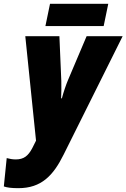

<svg xmlns="http://www.w3.org/2000/svg" viewBox="-81 -742 660 1002"><path d="M156 -606H460L484 -722H180ZM15 240C135 240 197 174 251 65L559 -553H371L273 -322C264 -301 250 -260 242 -229H238C239 -258 240 -287 239 -319L229 -553H51L107 -8L87 32C66 71 44 90 1 90C-15 90 -32 87 -46 83L-61 231C-44 237 -21 240 15 240Z"/></svg>

Font: Noto Sans UI SemiCondensed Black
Style: Italic
Weight: 900
Width: 4
Italic angle: -372°
Designer: Monotype Design Team
Foundry: Monotype Imaging Inc.
Version: Version 1.901